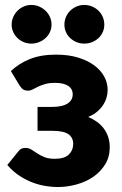

<svg xmlns="http://www.w3.org/2000/svg" viewBox="-20 -747 492 775"><path d="M9.5 0ZM24 -460Q54.5 -489.5 99 -508Q143.5 -526.5 206.5 -526.5Q255.5 -526.5 294 -515Q332.5 -503.5 359.2 -484Q386 -464.5 400.2 -438.8Q414.5 -413 414.5 -384.5Q414.5 -370 410.5 -354.8Q406.5 -339.5 397.2 -324.8Q388 -310 373 -297Q358 -284 336 -275Q355 -267 371 -255.5Q387 -244 398.5 -228.8Q410 -213.5 416.5 -194.5Q423 -175.5 423 -153Q423 -114 404.8 -84Q386.5 -54 356.8 -33.5Q327 -13 289 -2.5Q251 8 212 8Q192 8 166.8 4.2Q141.5 0.5 114.5 -9.2Q87.5 -19 60.5 -36.2Q33.5 -53.5 9.5 -81L54.5 -136.5Q64 -150 82.5 -150Q96.5 -150 107.2 -143Q118 -136 130.5 -127.8Q143 -119.5 159.5 -112.8Q176 -106 201.5 -106Q240 -106 257.8 -123.2Q275.5 -140.5 275.5 -166Q275.5 -191.5 256.2 -205.2Q237 -219 190 -219H131.5V-315.5H190Q231.5 -315.5 252.5 -329Q273.5 -342.5 273.5 -366Q273.5 -388.5 255 -400.5Q236.5 -412.5 202 -412.5Q178 -412.5 161.5 -407.5Q145 -402.5 133 -396.8Q121 -391 111.8 -386Q102.5 -381 93 -381Q82.5 -381 75 -385Q67.5 -389 59 -402ZM188 -647.5Q188 -631.5 181.5 -617.5Q175 -603.5 163.8 -593.2Q152.5 -583 137.8 -577Q123 -571 106 -571Q90 -571 75.8 -577Q61.5 -583 50.8 -593.2Q40 -603.5 33.5 -617.5Q27 -631.5 27 -647.5Q27 -664 33.5 -678.5Q40 -693 50.8 -703.8Q61.5 -714.5 75.8 -720.8Q90 -727 106 -727Q123 -727 137.8 -720.8Q152.5 -714.5 163.8 -703.8Q175 -693 181.5 -678.5Q188 -664 188 -647.5ZM401 -647.5Q401 -631.5 394.8 -617.5Q388.5 -603.5 377.5 -593.2Q366.5 -583 351.8 -577Q337 -571 320 -571Q303.5 -571 289 -577Q274.5 -583 263.5 -593.2Q252.5 -603.5 246.2 -617.5Q240 -631.5 240 -647.5Q240 -664 246.2 -678.5Q252.5 -693 263.5 -703.8Q274.5 -714.5 289 -720.8Q303.5 -727 320 -727Q337 -727 351.8 -720.8Q366.5 -714.5 377.5 -703.8Q388.5 -693 394.8 -678.5Q401 -664 401 -647.5Z"/></svg>

Font: Lato Black
Style: Regular
Weight: 900
Designer: Lukasz Dziedzic
Foundry: tyPoland Lukasz Dziedzic
Version: Version 2.007; 2014-02-27